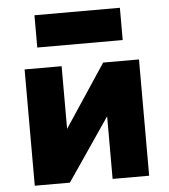

<svg xmlns="http://www.w3.org/2000/svg" viewBox="-52 -760 709 806"><g transform="rotate(-5 303.0 -356.5)"><path d="M123 -577V-713H483V-577ZM62 0V-490H218V-226L393 -490H544V0H390V-264L210 0Z"/></g></svg>

Font: Cantarell Extra Bold
Style: Regular
Weight: 800
Designer: Dave Crossland, Nikolaus Waxweiler, Florian Fecher, Jacques Le Bailly, Eben Sorkin, Alexei Vanyashin, Alexios Zavras, Em
Version: Version 0.303